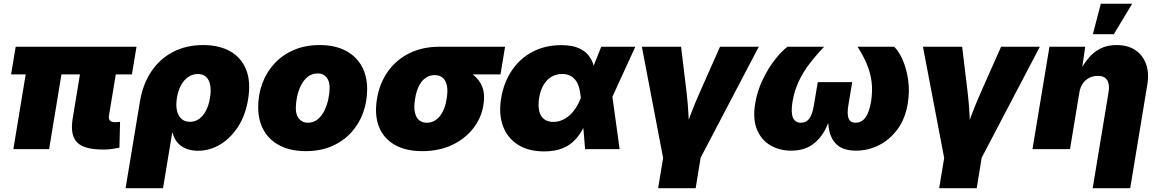

<svg xmlns="http://www.w3.org/2000/svg" viewBox="-20 -780 6056 1004"><path d="M520.5 2Q418 2 382.1 -36.4Q346.2 -74.7 359.9 -159.2L416 -499.5H603.5L549.8 -175.3Q546.9 -158.7 554.7 -149.9Q562.5 -141.1 580.1 -141.1Q588.4 -141.1 596.2 -141.6Q604 -142.1 607.9 -143.1L604.5 -7.8Q591.3 -4.9 568.8 -1.5Q546.4 2 520.5 2ZM49.8 0 132.3 -499.5H319.3L236.8 0ZM38.1 -391.1 62 -535.6H693.8L669.9 -391.1Z M636.7 204.1 711.4 -247.1Q726.6 -339.8 771.2 -406.2Q815.9 -472.7 885 -508.5Q954.1 -544.4 1042 -544.4Q1126 -544.4 1184.1 -511.5Q1242.2 -478.5 1267.3 -415.3Q1292.5 -352.1 1277.3 -260.7Q1263.7 -176.8 1224.4 -116.5Q1185.1 -56.2 1130.6 -23.9Q1076.2 8.3 1015.1 8.3Q978.5 8.3 951.2 -3.4Q923.8 -15.1 906.7 -36.1Q889.6 -57.1 882.8 -85.4H880.4L832.5 204.1ZM973.1 -143.1Q1000 -143.1 1021.2 -158.2Q1042.5 -173.3 1057.1 -201.4Q1071.8 -229.5 1078.1 -268.6Q1084.5 -307.6 1079.1 -335.4Q1073.7 -363.3 1057.4 -378.2Q1041 -393.1 1014.2 -393.1Q987.8 -393.1 965.3 -378.2Q942.9 -363.3 927.2 -335.4Q911.6 -307.6 905.3 -268.6Q898.9 -230.5 905.3 -202.1Q911.6 -173.8 929 -158.4Q946.3 -143.1 973.1 -143.1Z M1579.6 10.3Q1500.5 10.3 1444.6 -18.1Q1388.7 -46.4 1359.4 -98.1Q1330.1 -149.9 1330.1 -219.7Q1330.1 -286.6 1352.3 -345.5Q1374.5 -404.3 1416.3 -449Q1458 -493.7 1517.3 -519Q1576.7 -544.4 1651.4 -544.4Q1730 -544.4 1785.6 -515.9Q1841.3 -487.3 1870.6 -435.5Q1899.9 -383.8 1899.9 -314Q1899.9 -249 1878.7 -190.4Q1857.4 -131.8 1816.2 -86.7Q1774.9 -41.5 1715.3 -15.6Q1655.8 10.3 1579.6 10.3ZM1589.4 -138.2Q1620.1 -138.2 1642.1 -156.7Q1664.1 -175.3 1677.5 -203.9Q1690.9 -232.4 1697.3 -263.7Q1703.6 -294.9 1703.6 -320.8Q1703.6 -345.7 1695.6 -362.3Q1687.5 -378.9 1673.6 -387.5Q1659.7 -396 1641.6 -396Q1610.4 -396 1588.4 -377.7Q1566.4 -359.4 1552.7 -331.1Q1539.1 -302.7 1533 -271.7Q1526.9 -240.7 1526.9 -214.8Q1526.9 -177.2 1544.7 -157.7Q1562.5 -138.2 1589.4 -138.2Z M2188 10.3Q2101.1 10.3 2043.2 -23.2Q1985.4 -56.6 1961.4 -117.9Q1937.5 -179.2 1951.2 -262.7Q1964.8 -345.7 2008.8 -407Q2052.7 -468.3 2121.3 -502Q2189.9 -535.6 2277.3 -535.6H2621.1L2597.2 -391.1H2358.4L2252.4 -387.2Q2227.5 -387.2 2206.8 -373.5Q2186 -359.9 2171.6 -332.3Q2157.2 -304.7 2150.4 -262.7Q2143.6 -221.7 2149.2 -193.8Q2154.8 -166 2171.1 -152.1Q2187.5 -138.2 2212.4 -138.2Q2237.3 -138.2 2258.1 -152.1Q2278.8 -166 2293.9 -193.8Q2309.1 -221.7 2315.4 -262.7Q2322.8 -304.7 2316.9 -332.3Q2311 -359.9 2294.7 -373.5Q2278.3 -387.2 2253.9 -387.2L2262.2 -438.5Q2321.8 -438.5 2371.1 -426.5Q2420.4 -414.6 2454.1 -388.9Q2487.8 -363.3 2502.4 -324.2Q2517.1 -285.2 2507.8 -230.5Q2497.1 -163.1 2454.3 -108.4Q2411.6 -53.7 2343.5 -21.7Q2275.4 10.3 2188 10.3Z M2825.2 11.7Q2743.7 11.7 2688.5 -23.2Q2633.3 -58.1 2610.1 -120.8Q2586.9 -183.6 2600.6 -266.6Q2614.7 -350.6 2657.2 -412.8Q2699.7 -475.1 2765.4 -509.5Q2831.1 -543.9 2914.6 -543.9Q2971.2 -543.9 3006.3 -528.3Q3041.5 -512.7 3060.3 -486.8Q3079.1 -460.9 3086.4 -429.4Q3093.8 -397.9 3095.7 -365.7H3144L3181.6 -279.3L3220.2 0H3039.6L3017.1 -269Q3014.6 -300.3 3007.6 -323.7Q3000.5 -347.2 2988.3 -362.3Q2976.1 -377.4 2959 -385.3Q2941.9 -393.1 2919.9 -393.1Q2888.2 -393.1 2863.5 -378.4Q2838.9 -363.8 2822.5 -336.2Q2806.2 -308.6 2799.3 -269Q2793 -229 2799.3 -200.7Q2805.7 -172.4 2824.5 -157.5Q2843.3 -142.6 2873.5 -142.6Q2896.5 -142.6 2917.7 -151.4Q2939 -160.2 2957.3 -176Q2975.6 -191.9 2990.5 -214.8Q3005.4 -237.8 3016.6 -266.1L3124 -535.6H3302.2L3178.7 -266.1L3111.8 -177.7H3060.5Q3047.4 -144 3030.3 -110.6Q3013.2 -77.1 2987.5 -49.3Q2961.9 -21.5 2922.6 -4.9Q2883.3 11.7 2825.2 11.7Z M3449.7 57.1 3336.4 -535.6H3541.5L3570.3 -296.9Q3576.7 -242.7 3579.8 -186.5Q3583 -130.4 3585.4 -67.9H3549.3Q3572.3 -130.4 3593.5 -186.3Q3614.7 -242.2 3639.2 -296.9L3745.1 -535.6H3947.8L3637.2 57.1ZM3421.4 204.1 3455.6 -2.4H3651.4L3617.7 204.1Z M4116.7 7.8Q4055.7 7.8 4008.1 -20.3Q3960.4 -48.3 3938 -103.5Q3915.5 -158.7 3929.2 -240.2Q3939.5 -302.7 3967.3 -361.3Q3995.1 -419.9 4030.5 -465.8Q4065.9 -511.7 4098.1 -535.6H4289.6Q4246.1 -490.2 4212.2 -445.6Q4178.2 -400.9 4156 -352.8Q4133.8 -304.7 4124 -247.6Q4115.2 -192.4 4126.2 -165.3Q4137.2 -138.2 4168 -138.2Q4196.3 -138.2 4212.4 -160.6Q4228.5 -183.1 4235.8 -229L4256.3 -350.6H4436.5L4416 -229Q4408.7 -183.1 4417.5 -160.6Q4426.3 -138.2 4454.1 -138.2Q4485.4 -138.2 4505.4 -165.3Q4525.4 -192.4 4534.7 -247.6Q4543.9 -304.7 4537.6 -353Q4531.2 -401.4 4512.2 -446Q4493.2 -490.7 4464.4 -535.6H4655.8Q4680.7 -511.7 4700.7 -465.8Q4720.7 -419.9 4729 -361.3Q4737.3 -302.7 4727.1 -240.2Q4713.9 -158.7 4672.9 -103.5Q4631.8 -48.3 4575.2 -20.3Q4518.6 7.8 4457 7.8Q4389.6 7.8 4355.5 -24.2Q4321.3 -56.2 4313.2 -112.8Q4305.2 -169.4 4315.4 -243.2H4341.3Q4327.6 -169.4 4300.5 -112.8Q4273.4 -56.2 4228.8 -24.2Q4184.1 7.8 4116.7 7.8Z M4919.4 57.1 4806.2 -535.6H5011.2L5040 -296.9Q5046.4 -242.7 5049.6 -186.5Q5052.7 -130.4 5055.2 -67.9H5019Q5042 -130.4 5063.2 -186.3Q5084.5 -242.2 5108.9 -296.9L5214.8 -535.6H5417.5L5106.9 57.1ZM4891.1 204.1 4925.3 -2.4H5121.1L5087.4 204.1Z M5624 -295.4 5575.2 0H5378.9L5467.8 -535.6H5654.8L5634.3 -395.5L5621.6 -397.5Q5642.6 -439.9 5669.2 -472.9Q5695.8 -505.9 5732.2 -525.1Q5768.6 -544.4 5818.4 -544.4Q5877.4 -544.4 5916.7 -518.1Q5956.1 -491.7 5972.9 -445.1Q5989.7 -398.4 5979.5 -337.9L5890.1 204.1H5693.8L5776.9 -298.3Q5783.7 -338.4 5769.8 -360.8Q5755.9 -383.3 5720.2 -383.3Q5696.3 -383.3 5676 -373Q5655.8 -362.8 5642.1 -343.3Q5628.4 -323.7 5624 -295.4ZM5694.8 -601.1 5736.3 -760.3H5900.4L5804.2 -601.1Z"/></svg>

Font: Inter 20pt Black
Style: Italic
Weight: 900
Italic angle: -9.3988°
Version: Version 4.001;git-66647c0bb